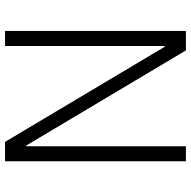

<svg xmlns="http://www.w3.org/2000/svg" viewBox="-18 -720 738 741"><g transform="rotate(-90 350.5 -349.0)"><path d="M160 -616H157V0H99V-698H174L541 -82H544V-698H602V0H527Z"/></g></svg>

Font: IBM Plex Sans KR Light
Style: Regular
Weight: 300
Designer: Mike Abbink; Paul van der Laan; Pieter van Rosmalen; Wujin Sim; Chorong Kim; Dohee Lee;
Foundry: Sandoll Inc.
Version: Version 1.001